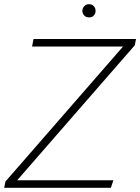

<svg xmlns="http://www.w3.org/2000/svg" viewBox="-22 -896 669 916"><path d="M-2 0 4 -30 565 -674H131L138 -710H627L621 -680L60 -36H519L507 0ZM403 -813Q388 -813 379.5 -822.5Q371 -832 371 -844Q371 -857 380 -866.5Q389 -876 402 -876Q417 -876 425.5 -866.5Q434 -857 434 -844Q434 -832 426 -822.5Q418 -813 403 -813Z"/></svg>

Font: Livvic ExtraLight
Style: Italic
Weight: 275
Italic angle: -10°
Designer: Jacques Le Bailly, Baron von Fonthausen
Version: Version 1.001; ttfautohint (v1.8.2)